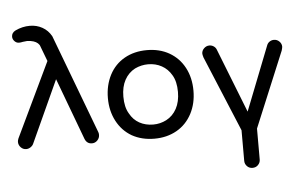

<svg xmlns="http://www.w3.org/2000/svg" viewBox="-60 -801 1755 1122"><g transform="rotate(-5 818.0 -240.0)"><path d="M413.1 -24.4 278.3 -385.7 112.3 -22.5Q107.4 -10.7 95.2 -2.4Q83 5.9 69.3 5.9Q50.8 5.9 37.6 -7.8Q24.4 -21.5 24.4 -40Q24.4 -48.8 29.3 -60.5L237.3 -496.1L204.1 -584Q201.2 -594.7 191.4 -603.5Q171.9 -621.1 129.9 -623L103.5 -620.1Q91.8 -617.2 81.1 -617.2Q66.4 -617.2 55.2 -628.9Q43.9 -640.6 43.9 -655.3Q43.9 -678.7 67.4 -690.4Q108.4 -710 152.3 -710Q192.4 -710 225.6 -691.4Q258.8 -672.9 278.3 -637.7L497.1 -56.6Q500 -49.8 500 -40Q500 -21.5 486.8 -7.8Q473.6 5.9 455.1 5.9Q424.8 5.9 413.1 -24.4Z M689.5 -21.5Q632.8 -54.7 601.6 -114.3Q570.3 -173.8 570.3 -249Q570.3 -324.2 601.6 -384.8Q632.8 -444.3 689.9 -476.6Q747.1 -508.8 821.3 -508.8Q895.5 -508.8 952.1 -476.6Q1009.8 -443.4 1041 -384.3Q1072.3 -325.2 1072.3 -249Q1072.3 -173.8 1041 -114.3Q1008.8 -53.7 951.7 -21.5Q894.5 10.7 821.3 10.7Q747.1 10.7 689.5 -21.5ZM684.6 -149.4Q705.1 -111.3 740.7 -91.8Q776.4 -72.3 821.3 -72.3Q862.3 -72.3 898.4 -90.8Q937.5 -111.3 959.5 -151.9Q981.4 -192.4 981.4 -250Q981.4 -311.5 958 -349.6Q936.5 -386.7 900.9 -406.2Q865.2 -425.8 821.3 -425.8Q781.2 -425.8 744.1 -408.2Q705.1 -387.7 683.1 -347.7Q661.1 -307.6 661.1 -250Q661.1 -187.5 684.6 -149.4Z M1345.7 217.8Q1332 204.1 1332 185.5V5.9L1147.5 -437.5Q1142.6 -454.1 1142.6 -460Q1142.6 -477.5 1156.2 -490.7Q1169.9 -503.9 1187.5 -503.9Q1201.2 -503.9 1212.4 -496.6Q1223.6 -489.3 1228.5 -477.5L1377 -99.6L1525.4 -477.5Q1530.3 -489.3 1541.5 -496.6Q1552.7 -503.9 1566.4 -503.9Q1585 -503.9 1598.1 -490.7Q1611.3 -477.5 1611.3 -460Q1611.3 -454.1 1606.4 -437.5L1422.9 3.9V185.5Q1422.9 204.1 1409.2 217.8Q1396.5 230.5 1377 230.5Q1358.4 230.5 1345.7 217.8Z"/></g></svg>

Font: jf-openhuninn-2.0
Style: Regular
Weight: 400
Designer: [Kosugi Maru]
Designed by MOTOYA      

[Varela Round]
Joe Prince (Latin component); Avraham Cornfeld (Hebrew component)
Foundry: justfont CO.,LTD.
Version: 2.0